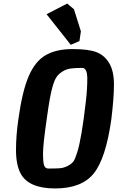

<svg xmlns="http://www.w3.org/2000/svg" viewBox="-20 -1044 661 1080"><path d="M606 -371Q575 -152 507 -68Q439 16 290 16Q141 16 96 -68Q70 -118 70 -199.5Q70 -281 83 -371Q105 -531 141.5 -615.5Q178 -700 237.5 -734Q297 -768 387.5 -768Q478 -768 523 -750.5Q568 -733 594.5 -688.5Q621 -644 621 -568.5Q621 -493 606 -371ZM442 -662Q402 -662 377 -658.5Q352 -655 331 -641.5Q310 -628 298.5 -611.5Q287 -595 276 -558Q261 -508 244 -383Q222 -232 222 -180.5Q222 -129 228.5 -112.5Q235 -96 252 -96Q293 -96 315.5 -97.5Q338 -99 360.5 -110.5Q383 -122 393 -136Q403 -150 414 -186Q439 -263 463 -474Q471 -541 471 -601.5Q471 -662 442 -662ZM427 -813 378 -792 242 -964 358 -1024 396 -992 435 -868Z"/></svg>

Font: Chau Philomene One
Style: Italic
Weight: 400
Designer: Vicente Lamonaca
Foundry: TipoType
Version: Version 1.002